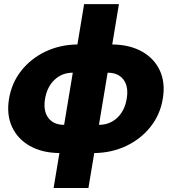

<svg xmlns="http://www.w3.org/2000/svg" viewBox="-20 -748 853 953"><path d="M246.1 185.1 274.9 11.7Q188.5 10.7 127.7 -23.9Q66.9 -58.6 39.3 -119.1Q11.7 -179.7 24.9 -258.3Q38.1 -336.9 85.7 -397.2Q133.3 -457.5 205.6 -491.9Q277.8 -526.4 364.3 -527.3L397.5 -727.5H570.3L537.1 -527.3Q624 -526.4 685.1 -491.9Q746.1 -457.5 773.7 -397.2Q801.3 -336.9 788.1 -258.3Q775.4 -179.7 727.5 -119.1Q679.7 -58.6 607.2 -23.9Q534.7 10.7 447.8 11.7L418.9 185.1ZM471.2 -128.4Q524.4 -128.4 561.8 -163.3Q599.1 -198.2 608.9 -257.8Q619.1 -317.4 593.3 -352.3Q567.4 -387.2 514.2 -387.2L471.2 -128.4ZM298.3 -128.4 341.3 -387.2Q288.1 -387.2 251 -352.3Q213.9 -317.4 203.6 -257.8Q193.8 -198.2 219.5 -163.3Q245.1 -128.4 298.3 -128.4Z"/></svg>

Font: Inter Display Extra Bold
Style: Italic
Weight: 800
Italic angle: -9.39999°
Designer: Rasmus Andersson
Foundry: rsms
Version: Version 4.000;git-4fc901f